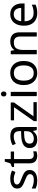

<svg xmlns="http://www.w3.org/2000/svg" viewBox="1564 -2342 787 3956"><g transform="rotate(-90 1958.0 -363.5)"><path d="M434 -148Q434 -70 376 -30Q318 10 220 10Q164 10 123.5 1Q83 -8 52 -24V-104Q84 -88 129.5 -74.5Q175 -61 222 -61Q289 -61 319 -82.5Q349 -104 349 -140Q349 -160 338 -176Q327 -192 298.5 -208Q270 -224 217 -244Q165 -264 128 -284Q91 -304 71 -332Q51 -360 51 -404Q51 -472 106.5 -509Q162 -546 252 -546Q301 -546 343.5 -536.5Q386 -527 423 -510L393 -440Q359 -454 322 -464Q285 -474 246 -474Q192 -474 163.5 -456.5Q135 -439 135 -409Q135 -387 148 -371.5Q161 -356 191.5 -341.5Q222 -327 273 -307Q324 -288 360 -268Q396 -248 415 -219.5Q434 -191 434 -148Z M743 -62Q763 -62 784 -65.5Q805 -69 818 -73V-6Q804 1 778 5.5Q752 10 728 10Q686 10 650.5 -4.5Q615 -19 593 -55Q571 -91 571 -156V-468H495V-510L572 -545L607 -659H659V-536H814V-468H659V-158Q659 -109 682.5 -85.5Q706 -62 743 -62Z M1128 -545Q1226 -545 1273 -502Q1320 -459 1320 -365V0H1256L1239 -76H1235Q1200 -32 1161.5 -11Q1123 10 1055 10Q982 10 934 -28.5Q886 -67 886 -149Q886 -229 949 -272.5Q1012 -316 1143 -320L1234 -323V-355Q1234 -422 1205 -448Q1176 -474 1123 -474Q1081 -474 1043 -461.5Q1005 -449 972 -433L945 -499Q980 -518 1028 -531.5Q1076 -545 1128 -545ZM1154 -259Q1054 -255 1015.5 -227Q977 -199 977 -148Q977 -103 1004.5 -82Q1032 -61 1075 -61Q1143 -61 1188 -98.5Q1233 -136 1233 -214V-262Z M1832 0H1440V-58L1728 -468H1457V-536H1825V-470L1541 -68H1832Z M2001 -737Q2021 -737 2036.5 -723.5Q2052 -710 2052 -681Q2052 -653 2036.5 -639Q2021 -625 2001 -625Q1979 -625 1964 -639Q1949 -653 1949 -681Q1949 -710 1964 -723.5Q1979 -737 2001 -737ZM2044 -536V0H1956V-536Z M2680 -269Q2680 -136 2612.5 -63Q2545 10 2430 10Q2359 10 2303.5 -22.5Q2248 -55 2216 -117.5Q2184 -180 2184 -269Q2184 -402 2251 -474Q2318 -546 2433 -546Q2506 -546 2561.5 -513.5Q2617 -481 2648.5 -419.5Q2680 -358 2680 -269ZM2275 -269Q2275 -174 2312.5 -118.5Q2350 -63 2432 -63Q2513 -63 2551 -118.5Q2589 -174 2589 -269Q2589 -364 2551 -418Q2513 -472 2431 -472Q2349 -472 2312 -418Q2275 -364 2275 -269Z M3077 -546Q3173 -546 3222 -499.5Q3271 -453 3271 -349V0H3184V-343Q3184 -472 3064 -472Q2975 -472 2941 -422Q2907 -372 2907 -278V0H2819V-536H2890L2903 -463H2908Q2934 -505 2980 -525.5Q3026 -546 3077 -546Z M3644 -546Q3713 -546 3762.5 -516Q3812 -486 3838.5 -431.5Q3865 -377 3865 -304V-251H3498Q3500 -160 3544.5 -112.5Q3589 -65 3669 -65Q3720 -65 3759.5 -74.5Q3799 -84 3841 -102V-25Q3800 -7 3760 1.5Q3720 10 3665 10Q3589 10 3530.5 -21Q3472 -52 3439.5 -113.5Q3407 -175 3407 -264Q3407 -352 3436.5 -415Q3466 -478 3519.5 -512Q3573 -546 3644 -546ZM3643 -474Q3580 -474 3543.5 -433.5Q3507 -393 3500 -321H3773Q3772 -389 3741 -431.5Q3710 -474 3643 -474Z"/></g></svg>

Font: Noto Sans Tifinagh
Style: Regular
Weight: 400
Designer: JamraPatel
Foundry: JamraPatel LLC
Version: Version 2.004; ttfautohint (v1.8.4.7-5d5b)